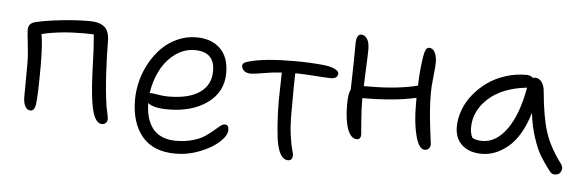

<svg xmlns="http://www.w3.org/2000/svg" viewBox="-46 -726 2879 954"><g transform="rotate(5 1394.0 -249.0)"><path d="M476.1 -28.8Q435.5 -28.8 419.9 -128.9Q414.1 -165.5 410.6 -213.4Q407.2 -261.2 405.3 -322.3Q403.3 -383.3 402.8 -390.1Q400.4 -429.2 397 -469.2L347.2 -470.2Q228 -470.2 138.2 -448.2Q147.9 -393.1 147.9 -289.1Q147.9 -143.1 141.1 -96.2Q136.2 -64.9 116.2 -64.9Q99.6 -64.9 89.8 -82.8Q80.1 -100.6 80.1 -129.9Q80.1 -150.4 80.6 -210Q81.1 -269.5 81.1 -295.9Q81.1 -338.4 74.5 -392.3Q67.9 -446.3 67.9 -462.9Q67.9 -481.4 77.6 -491.5Q87.4 -501.5 107.9 -505.9Q159.7 -517.6 232.7 -525.4Q305.7 -533.2 370.1 -533.2Q420.4 -533.2 445.3 -512.2Q470.2 -491.2 470.2 -439Q470.2 -378.9 475.1 -285.6Q480 -192.4 491.2 -118.2Q492.2 -111.8 497.6 -87.9Q502.9 -64 502.9 -55.2Q502.9 -44.4 495.6 -36.6Q488.3 -28.8 476.1 -28.8Z M853.5 85.9Q741.2 85.9 685.3 18.3Q629.4 -49.3 629.4 -164.1Q629.4 -211.4 641.8 -259.3Q654.3 -307.1 678.5 -350.1Q702.6 -393.1 735.6 -426.3Q768.6 -459.5 813.2 -479.2Q857.9 -499 907.2 -499Q981.9 -499 1025.6 -456.8Q1069.3 -414.6 1069.3 -335Q1069.3 -240.7 992.9 -185.3Q916.5 -129.9 796.4 -129.9Q724.1 -129.9 696.3 -152.8Q696.8 -114.7 705.1 -84.2Q713.4 -53.7 731 -29.3Q748.5 -4.9 778.8 8.5Q809.1 22 849.6 22Q894 22 931.4 11.5Q968.8 1 991.5 -14.2Q1014.2 -29.3 1031.2 -44.2Q1048.3 -59.1 1061.5 -69.6Q1074.7 -80.1 1084.5 -80.1Q1104.5 -80.1 1104.5 -54.2Q1104.5 -26.4 1069.3 6.1Q1034.2 38.6 974.4 62.3Q914.6 85.9 853.5 85.9ZM706.5 -203.1Q713.9 -203.1 741.2 -198.5Q768.6 -193.8 792.5 -193.8Q895 -193.8 949.2 -231.9Q1003.4 -270 1003.4 -338.9Q1003.4 -435.1 904.3 -435.1Q852.1 -435.1 807.6 -403.1Q763.2 -371.1 735.6 -318.6Q708 -266.1 699.2 -203.1Z M1412.1 69.8Q1375.5 69.8 1358.4 0Q1351.1 -28.8 1346.2 -93.3Q1341.3 -157.7 1341.3 -220.2Q1341.3 -256.3 1344.2 -361.8Q1301.3 -359.4 1254.9 -351.1Q1208.5 -342.8 1189.9 -342.8Q1169.9 -342.8 1157.5 -353.5Q1145 -364.3 1145 -378.9Q1145 -386.7 1152.6 -392.3Q1160.2 -397.9 1179.2 -402.8Q1256.3 -423.8 1402.3 -423.8Q1481 -423.8 1547.4 -417Q1581.1 -413.6 1602.5 -403.6Q1624 -393.6 1624 -381.8Q1624 -355 1588.4 -355Q1567.9 -355 1509.5 -359.4Q1451.2 -363.8 1417 -363.8H1411.1Q1409.2 -312 1409.2 -164.1Q1409.2 -99.1 1415.8 -53.5Q1422.4 -7.8 1428.7 13.9Q1435.1 35.6 1435.1 43Q1435.1 69.8 1412.1 69.8Z M1745.1 -64Q1714.4 -64 1697.8 -108.9Q1681.2 -153.8 1681.2 -231.9Q1681.2 -287.1 1692.9 -307.1Q1696.8 -463.4 1696.8 -539.1Q1696.8 -560.1 1703.1 -572Q1709.5 -584 1720.7 -584Q1738.8 -584 1750.7 -566.2Q1762.7 -548.3 1762.7 -513.2Q1762.7 -488.8 1759.5 -419.7Q1756.3 -350.6 1755.9 -330.1H1777.8Q1924.3 -330.1 2023.9 -356Q2026.4 -434.6 2036.1 -497.1Q2039.6 -521 2045.4 -534.4Q2051.3 -547.9 2063 -547.9Q2081.5 -547.9 2091.8 -528.1Q2102.1 -508.3 2102.1 -478Q2102.1 -457 2096.4 -406.5Q2090.8 -356 2090.8 -327.1Q2090.8 -248.5 2101.8 -159.9Q2112.8 -71.3 2112.8 -70.8Q2112.8 -57.1 2104.7 -49.1Q2096.7 -41 2085 -41Q2056.2 -41 2039.1 -104.2Q2022 -167.5 2022 -259.8V-294.9Q1914.6 -270 1753.9 -270V-264.2Q1753.9 -213.9 1759 -152.3Q1764.2 -90.8 1764.2 -87.9Q1764.2 -77.1 1759 -70.6Q1753.9 -64 1745.1 -64Z M2369.6 -45.9Q2306.2 -45.9 2270 -78.9Q2233.9 -111.8 2233.9 -168.9Q2233.9 -210.4 2249.3 -252.4Q2264.6 -294.4 2293.9 -330.8Q2323.2 -367.2 2362.1 -395.3Q2400.9 -423.3 2451.2 -439.7Q2501.5 -456.1 2555.7 -456.1Q2577.6 -456.1 2589.8 -443.8Q2595.7 -445.8 2601.1 -445.8Q2620.6 -445.8 2633.8 -427.7Q2647 -409.7 2648.9 -379.9Q2659.7 -259.3 2682.6 -184.8Q2705.6 -110.4 2763.7 -33.2Q2778.8 -14.6 2770.5 5.1Q2762.2 24.9 2739.7 24.9Q2728.5 24.9 2722.7 20.3Q2716.8 15.6 2708 3.9Q2679.2 -34.7 2661.6 -64.5Q2644 -94.2 2626 -148.4Q2607.9 -202.6 2599.6 -271Q2583 -211.9 2556.6 -167.2Q2530.3 -122.6 2499 -96.9Q2467.8 -71.3 2435.3 -58.6Q2402.8 -45.9 2369.6 -45.9ZM2304.7 -170.9Q2304.7 -143.1 2315.9 -121.1Q2334 -109.9 2365.7 -109.9Q2434.6 -109.9 2487.5 -183.3Q2540.5 -256.8 2564.9 -393.1Q2440.9 -379.4 2372.8 -316.7Q2304.7 -253.9 2304.7 -170.9Z"/></g></svg>

Font: Shantell Sans Irregular Bouncy
Style: Regular
Weight: 300
Designer: Stephen Nixon, Anya Danilova, Shantell Martin
Foundry: Arrow Type
Version: Version 1.006;[9816181b4]